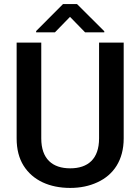

<svg xmlns="http://www.w3.org/2000/svg" viewBox="-20 -922 694 952"><path d="M471.2 -235.8C471.2 -133.8 416 -87.4 328.1 -87.4C240.2 -87.4 184.6 -133.8 184.6 -235.8V-710.9H62.5V-235.8C62.5 -181.6 74.2 -136.7 97.2 -100.1C143.1 -27.3 226.1 9.8 328.1 9.8C377.9 9.8 422.9 0.5 462.9 -18.1C543 -54.7 593.3 -127.9 593.3 -235.8V-710.9H471.2ZM292.5 -901.9 159.2 -768.1V-761.7H252.4L327.1 -838.4L401.9 -761.7H497.1V-767.1L361.8 -901.9Z"/></svg>

Font: Vazirmatn Medium
Style: Regular
Weight: 500
Designer: Saber Rastikerdar
Foundry: Saber Rastikerdar
Version: Version 33.003